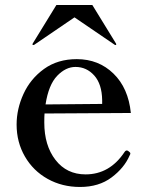

<svg xmlns="http://www.w3.org/2000/svg" viewBox="-20 -729 591 763"><path d="M498 -119Q498 -116 495 -111Q474 -62 423.5 -24Q373 14 298 14Q227 14 169.5 -18Q112 -50 79 -107Q46 -164 46 -234Q46 -296 73.5 -356Q101 -416 155 -455Q209 -494 285 -494Q372 -494 431 -436.5Q490 -379 500 -280L157 -278Q156 -267 156 -242Q156 -151 200.5 -93.5Q245 -36 320 -36Q416 -36 475 -125Q479 -131 484 -131Q488 -131 492 -127Q498 -123 498 -119ZM161 -314 386 -316V-331Q385 -395 354.5 -429Q324 -463 280 -463Q241 -463 207 -427.5Q173 -392 161 -314ZM109 -553 110 -556 204 -709H347L441 -556L442 -553Q442 -550 439 -550Q437 -550 436 -551L276 -660L116 -551L113 -550Q109 -550 109 -553Z"/></svg>

Font: Shippori Mincho SemiBold
Style: Regular
Weight: 600
Designer: FONTDASU
Foundry: FONTDASU / Google Inc. / but / Adobe
Version: Version 3.110; ttfautohint (v1.8.3)